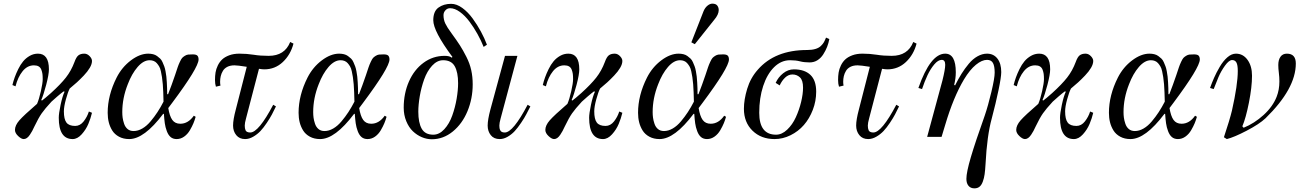

<svg xmlns="http://www.w3.org/2000/svg" viewBox="-20 -750 7132 1052"><path d="M48 -284Q53 -305 60.5 -326Q68 -347 80 -371.5Q92 -396 107 -414Q122 -432 143 -444Q164 -456 188 -456Q248 -456 248 -370Q248 -342 233 -285Q218 -228 206 -202L210 -199Q223 -208 259 -240Q312 -288 341 -325Q370 -362 388 -410Q398 -438 410 -447Q422 -456 442 -456Q458 -456 471 -442.5Q484 -429 484 -416Q484 -399 472 -378.5Q460 -358 439 -336Q418 -314 401.5 -299Q385 -284 362 -265Q352 -246 341 -205.5Q330 -165 330 -140Q330 -97 344 -78.5Q358 -60 392 -60Q419 -60 438.5 -85Q458 -110 467 -139L484 -132Q477 -102 464 -71Q451 -40 427.5 -14Q404 12 378 12Q302 12 302 -105Q302 -128 312 -175.5Q322 -223 334 -248L328 -249Q318 -242 293.5 -221Q269 -200 262 -193Q226 -154 208.5 -129Q191 -104 168 -56Q161 -41 156.5 -32.5Q152 -24 144 -12Q136 0 127.5 6Q119 12 110 12Q97 12 79.5 -4.5Q62 -21 62 -38Q62 -63 86 -90.5Q110 -118 183 -181Q194 -206 204 -250.5Q214 -295 214 -316Q214 -334 212.5 -345Q211 -356 206.5 -368Q202 -380 192 -386Q182 -392 166 -392Q130 -392 104 -360Q78 -328 65 -277Z M570 -132Q570 -228 619 -325Q648 -382 697 -419Q746 -456 792 -456Q806 -456 818.5 -453Q831 -450 840.5 -443Q850 -436 857.5 -429Q865 -422 870.5 -409.5Q876 -397 880 -386.5Q884 -376 887 -359.5Q890 -343 891.5 -330.5Q893 -318 894 -299Q895 -280 895.5 -267Q896 -254 896 -234H901Q920 -282 939 -338Q949 -368 953.5 -381.5Q958 -395 965.5 -411Q973 -427 978 -432.5Q983 -438 992.5 -444Q1002 -450 1011 -451Q1020 -452 1036 -452Q1055 -452 1061.5 -445Q1068 -438 1068 -424Q1068 -380 923 -186L902 -158Q909 -114 924 -93Q939 -72 968 -72Q1011 -72 1042 -116L1052 -110Q1047 -92 1040 -75Q1033 -58 1020.5 -36.5Q1008 -15 989 -1.5Q970 12 948 12Q928 12 915 1Q902 -10 894 -31.5Q886 -53 883 -74.5Q880 -96 878 -126H874Q770 12 688 12Q656 12 632 -1Q608 -14 595 -35Q582 -56 576 -80Q570 -104 570 -132ZM650 -136Q650 -120 652 -105Q654 -90 660 -72Q666 -54 679 -43Q692 -32 712 -32Q736 -32 760 -46Q784 -60 805 -85Q826 -110 843 -136Q860 -162 876 -193Q875 -224 874.5 -244Q874 -264 872 -288Q870 -312 867.5 -327.5Q865 -343 861.5 -359.5Q858 -376 852 -386Q846 -396 839 -404Q832 -412 822 -416Q812 -420 800 -420Q766 -420 734 -383Q702 -346 680 -288Q650 -212 650 -136Z M1292 -456Q1332 -456 1370 -450Q1406 -444 1452 -444Q1540 -444 1570 -520L1588 -511Q1572 -450 1529.5 -410Q1487 -370 1428 -370Q1417 -370 1399 -373L1328 -101Q1321 -76 1321 -62Q1321 -54 1322 -48Q1323 -42 1325.5 -36Q1328 -30 1335 -27Q1342 -24 1351 -24Q1397 -24 1477 -176L1492 -167Q1480 -142 1470 -123Q1460 -104 1442 -77Q1424 -50 1407 -32Q1390 -14 1367.5 -1Q1345 12 1323 12Q1292 12 1274.5 -9.5Q1257 -31 1257 -62Q1257 -94 1272 -150L1332 -384Q1282 -392 1265 -392Q1242 -392 1226 -384Q1210 -376 1201.5 -362Q1193 -348 1189.5 -333Q1186 -318 1186 -302Q1186 -291 1188 -281L1163 -275Q1158 -290 1158 -312Q1158 -334 1161 -353Q1164 -372 1173.5 -391.5Q1183 -411 1197.5 -424.5Q1212 -438 1236 -447Q1260 -456 1292 -456Z M1616 -132Q1616 -228 1665 -325Q1694 -382 1743 -419Q1792 -456 1838 -456Q1852 -456 1864.5 -453Q1877 -450 1886.5 -443Q1896 -436 1903.5 -429Q1911 -422 1916.5 -409.5Q1922 -397 1926 -386.5Q1930 -376 1933 -359.5Q1936 -343 1937.5 -330.5Q1939 -318 1940 -299Q1941 -280 1941.5 -267Q1942 -254 1942 -234H1947Q1966 -282 1985 -338Q1995 -368 1999.5 -381.5Q2004 -395 2011.5 -411Q2019 -427 2024 -432.5Q2029 -438 2038.5 -444Q2048 -450 2057 -451Q2066 -452 2082 -452Q2101 -452 2107.5 -445Q2114 -438 2114 -424Q2114 -380 1969 -186L1948 -158Q1955 -114 1970 -93Q1985 -72 2014 -72Q2057 -72 2088 -116L2098 -110Q2093 -92 2086 -75Q2079 -58 2066.5 -36.5Q2054 -15 2035 -1.5Q2016 12 1994 12Q1974 12 1961 1Q1948 -10 1940 -31.5Q1932 -53 1929 -74.5Q1926 -96 1924 -126H1920Q1816 12 1734 12Q1702 12 1678 -1Q1654 -14 1641 -35Q1628 -56 1622 -80Q1616 -104 1616 -132ZM1696 -136Q1696 -120 1698 -105Q1700 -90 1706 -72Q1712 -54 1725 -43Q1738 -32 1758 -32Q1782 -32 1806 -46Q1830 -60 1851 -85Q1872 -110 1889 -136Q1906 -162 1922 -193Q1921 -224 1920.5 -244Q1920 -264 1918 -288Q1916 -312 1913.5 -327.5Q1911 -343 1907.5 -359.5Q1904 -376 1898 -386Q1892 -396 1885 -404Q1878 -412 1868 -416Q1858 -420 1846 -420Q1812 -420 1780 -383Q1748 -346 1726 -288Q1696 -212 1696 -136Z M2192 -160Q2192 -238 2220.5 -303Q2249 -368 2300.5 -406Q2352 -444 2416 -444Q2444 -444 2455 -434L2459 -438Q2354 -579 2354 -639Q2354 -688 2382.5 -708.5Q2411 -729 2452 -729Q2482 -729 2513 -706.5Q2544 -684 2569.5 -649Q2595 -614 2615 -577Q2635 -540 2648 -505L2630 -493Q2616 -528 2596 -564Q2576 -600 2552 -632Q2528 -664 2500 -684.5Q2472 -705 2446 -705Q2431 -705 2420.5 -693.5Q2410 -682 2410 -667Q2410 -642 2420 -621Q2430 -600 2453 -569Q2483 -528 2500 -501.5Q2517 -475 2535.5 -438.5Q2554 -402 2562 -365.5Q2570 -329 2570 -288Q2570 -210 2541.5 -141Q2513 -72 2461 -29.5Q2409 13 2346 13Q2318 13 2291 1.5Q2264 -10 2242 -31Q2220 -52 2206 -86Q2192 -120 2192 -160ZM2272 -138Q2272 -78 2290.5 -45Q2309 -12 2354 -12Q2387 -12 2414.5 -42Q2442 -72 2458 -117Q2474 -162 2482 -209Q2490 -256 2490 -294Q2490 -354 2471.5 -387Q2453 -420 2408 -420Q2375 -420 2347.5 -390Q2320 -360 2304 -315Q2288 -270 2280 -223Q2272 -176 2272 -138Z M2652 -62Q2652 -94 2667 -150L2747 -444H2815L2723 -101Q2716 -76 2716 -62Q2716 -54 2717 -48Q2718 -42 2721 -36Q2724 -30 2730 -27Q2736 -24 2746 -24Q2791 -24 2871 -176L2886 -167Q2873 -142 2863.5 -123.5Q2854 -105 2835.5 -77.5Q2817 -50 2800.5 -32Q2784 -14 2762 -1Q2740 12 2718 12Q2686 12 2669 -9.5Q2652 -31 2652 -62Z M2954 -284Q2959 -305 2966.5 -326Q2974 -347 2986 -371.5Q2998 -396 3013 -414Q3028 -432 3049 -444Q3070 -456 3094 -456Q3154 -456 3154 -370Q3154 -342 3139 -285Q3124 -228 3112 -202L3116 -199Q3129 -208 3165 -240Q3218 -288 3247 -325Q3276 -362 3294 -410Q3304 -438 3316 -447Q3328 -456 3348 -456Q3364 -456 3377 -442.5Q3390 -429 3390 -416Q3390 -399 3378 -378.5Q3366 -358 3345 -336Q3324 -314 3307.5 -299Q3291 -284 3268 -265Q3258 -246 3247 -205.5Q3236 -165 3236 -140Q3236 -97 3250 -78.5Q3264 -60 3298 -60Q3325 -60 3344.5 -85Q3364 -110 3373 -139L3390 -132Q3383 -102 3370 -71Q3357 -40 3333.5 -14Q3310 12 3284 12Q3208 12 3208 -105Q3208 -128 3218 -175.5Q3228 -223 3240 -248L3234 -249Q3224 -242 3199.5 -221Q3175 -200 3168 -193Q3132 -154 3114.5 -129Q3097 -104 3074 -56Q3067 -41 3062.5 -32.5Q3058 -24 3050 -12Q3042 0 3033.5 6Q3025 12 3016 12Q3003 12 2985.5 -4.5Q2968 -21 2968 -38Q2968 -63 2992 -90.5Q3016 -118 3089 -181Q3100 -206 3110 -250.5Q3120 -295 3120 -316Q3120 -334 3118.5 -345Q3117 -356 3112.5 -368Q3108 -380 3098 -386Q3088 -392 3072 -392Q3036 -392 3010 -360Q2984 -328 2971 -277Z M3476 -132Q3476 -228 3525 -325Q3554 -382 3603 -419Q3652 -456 3698 -456Q3712 -456 3724.5 -453Q3737 -450 3746.5 -443Q3756 -436 3763.5 -429Q3771 -422 3776.5 -409.5Q3782 -397 3786 -386.5Q3790 -376 3793 -359.5Q3796 -343 3797.5 -330.5Q3799 -318 3800 -299Q3801 -280 3801.5 -267Q3802 -254 3802 -234H3807Q3826 -282 3845 -338Q3855 -368 3859.5 -381.5Q3864 -395 3871.5 -411Q3879 -427 3884 -432.5Q3889 -438 3898.5 -444Q3908 -450 3917 -451Q3926 -452 3942 -452Q3961 -452 3967.5 -445Q3974 -438 3974 -424Q3974 -380 3829 -186L3808 -158Q3815 -114 3830 -93Q3845 -72 3874 -72Q3917 -72 3948 -116L3958 -110Q3953 -92 3946 -75Q3939 -58 3926.5 -36.5Q3914 -15 3895 -1.5Q3876 12 3854 12Q3834 12 3821 1Q3808 -10 3800 -31.5Q3792 -53 3789 -74.5Q3786 -96 3784 -126H3780Q3676 12 3594 12Q3562 12 3538 -1Q3514 -14 3501 -35Q3488 -56 3482 -80Q3476 -104 3476 -132ZM3556 -136Q3556 -120 3558 -105Q3560 -90 3566 -72Q3572 -54 3585 -43Q3598 -32 3618 -32Q3642 -32 3666 -46Q3690 -60 3711 -85Q3732 -110 3749 -136Q3766 -162 3782 -193Q3781 -224 3780.5 -244Q3780 -264 3778 -288Q3776 -312 3773.5 -327.5Q3771 -343 3767.5 -359.5Q3764 -376 3758 -386Q3752 -396 3745 -404Q3738 -412 3728 -416Q3718 -420 3706 -420Q3672 -420 3640 -383Q3608 -346 3586 -288Q3556 -212 3556 -136ZM3768 -518 3835 -689Q3843 -708 3856.5 -719Q3870 -730 3883 -730Q3902 -730 3910 -719.5Q3918 -709 3918 -695Q3918 -670 3893 -641L3787 -508Z M4056 -154Q4056 -204 4074 -263.5Q4092 -323 4132 -368Q4226 -476 4402 -476Q4428 -476 4447 -481.5Q4466 -487 4477.5 -498Q4489 -509 4494.5 -519Q4500 -529 4506 -544L4524 -536Q4520 -514 4512 -493.5Q4504 -473 4491 -452.5Q4478 -432 4459 -420Q4440 -408 4416 -408Q4386 -408 4363 -414Q4340 -420 4309 -420Q4260 -420 4221.5 -382Q4183 -344 4161.5 -278.5Q4140 -213 4140 -132Q4140 -12 4232 -12Q4264 -12 4293 -39.5Q4322 -67 4340.5 -107.5Q4359 -148 4369.5 -191.5Q4380 -235 4380 -270Q4380 -310 4363 -326Q4346 -342 4322 -342Q4300 -342 4282 -325Q4264 -308 4252 -282L4230 -296Q4244 -327 4271 -348.5Q4298 -370 4330 -370Q4388 -370 4420 -340Q4452 -310 4452 -248Q4452 -196 4433.5 -148Q4415 -100 4384.5 -65Q4354 -30 4311.5 -9Q4269 12 4224 12Q4150 12 4103 -34Q4056 -80 4056 -154Z M4706 -456Q4746 -456 4784 -450Q4820 -444 4866 -444Q4954 -444 4984 -520L5002 -511Q4986 -450 4943.5 -410Q4901 -370 4842 -370Q4831 -370 4813 -373L4742 -101Q4735 -76 4735 -62Q4735 -54 4736 -48Q4737 -42 4739.5 -36Q4742 -30 4749 -27Q4756 -24 4765 -24Q4811 -24 4891 -176L4906 -167Q4894 -142 4884 -123Q4874 -104 4856 -77Q4838 -50 4821 -32Q4804 -14 4781.5 -1Q4759 12 4737 12Q4706 12 4688.5 -9.5Q4671 -31 4671 -62Q4671 -94 4686 -150L4746 -384Q4696 -392 4679 -392Q4656 -392 4640 -384Q4624 -376 4615.5 -362Q4607 -348 4603.5 -333Q4600 -318 4600 -302Q4600 -291 4602 -281L4577 -275Q4572 -290 4572 -312Q4572 -334 4575 -353Q4578 -372 4587.5 -391.5Q4597 -411 4611.5 -424.5Q4626 -438 4650 -447Q4674 -456 4706 -456Z M5012 -268Q5078 -456 5159 -456Q5217 -456 5217 -354Q5217 -321 5208 -285L5213 -282Q5231 -318 5248.5 -346Q5266 -374 5288 -400.5Q5310 -427 5336 -441.5Q5362 -456 5388 -456Q5424 -456 5445 -429Q5466 -402 5466 -355Q5466 -328 5451 -256Q5436 -184 5414 -101Q5388 -7 5380 148Q5378 182 5375 204Q5372 226 5365 245Q5358 264 5347 273Q5336 282 5319 282Q5298 282 5286.5 268Q5275 254 5275 230Q5275 194 5299.5 111Q5324 28 5376 -118Q5394 -171 5412 -246.5Q5430 -322 5430 -352Q5430 -388 5420.5 -405Q5411 -422 5388 -422Q5360 -422 5327 -395Q5294 -368 5262 -315Q5204 -218 5159 -66L5139 0H5060L5144 -310Q5159 -370 5159 -395Q5159 -422 5140 -422Q5120 -422 5099 -397Q5078 -372 5062 -338Q5046 -304 5032 -262Z M5534 -284Q5539 -305 5546.5 -326Q5554 -347 5566 -371.5Q5578 -396 5593 -414Q5608 -432 5629 -444Q5650 -456 5674 -456Q5734 -456 5734 -370Q5734 -342 5719 -285Q5704 -228 5692 -202L5696 -199Q5709 -208 5745 -240Q5798 -288 5827 -325Q5856 -362 5874 -410Q5884 -438 5896 -447Q5908 -456 5928 -456Q5944 -456 5957 -442.5Q5970 -429 5970 -416Q5970 -399 5958 -378.5Q5946 -358 5925 -336Q5904 -314 5887.5 -299Q5871 -284 5848 -265Q5838 -246 5827 -205.5Q5816 -165 5816 -140Q5816 -97 5830 -78.5Q5844 -60 5878 -60Q5905 -60 5924.5 -85Q5944 -110 5953 -139L5970 -132Q5963 -102 5950 -71Q5937 -40 5913.5 -14Q5890 12 5864 12Q5788 12 5788 -105Q5788 -128 5798 -175.5Q5808 -223 5820 -248L5814 -249Q5804 -242 5779.5 -221Q5755 -200 5748 -193Q5712 -154 5694.5 -129Q5677 -104 5654 -56Q5647 -41 5642.5 -32.5Q5638 -24 5630 -12Q5622 0 5613.5 6Q5605 12 5596 12Q5583 12 5565.5 -4.5Q5548 -21 5548 -38Q5548 -63 5572 -90.5Q5596 -118 5669 -181Q5680 -206 5690 -250.5Q5700 -295 5700 -316Q5700 -334 5698.5 -345Q5697 -356 5692.5 -368Q5688 -380 5678 -386Q5668 -392 5652 -392Q5616 -392 5590 -360Q5564 -328 5551 -277Z M6056 -132Q6056 -228 6105 -325Q6134 -382 6183 -419Q6232 -456 6278 -456Q6292 -456 6304.5 -453Q6317 -450 6326.5 -443Q6336 -436 6343.5 -429Q6351 -422 6356.5 -409.5Q6362 -397 6366 -386.5Q6370 -376 6373 -359.5Q6376 -343 6377.5 -330.5Q6379 -318 6380 -299Q6381 -280 6381.5 -267Q6382 -254 6382 -234H6387Q6406 -282 6425 -338Q6435 -368 6439.5 -381.5Q6444 -395 6451.5 -411Q6459 -427 6464 -432.5Q6469 -438 6478.5 -444Q6488 -450 6497 -451Q6506 -452 6522 -452Q6541 -452 6547.5 -445Q6554 -438 6554 -424Q6554 -380 6409 -186L6388 -158Q6395 -114 6410 -93Q6425 -72 6454 -72Q6497 -72 6528 -116L6538 -110Q6533 -92 6526 -75Q6519 -58 6506.5 -36.5Q6494 -15 6475 -1.5Q6456 12 6434 12Q6414 12 6401 1Q6388 -10 6380 -31.5Q6372 -53 6369 -74.5Q6366 -96 6364 -126H6360Q6256 12 6174 12Q6142 12 6118 -1Q6094 -14 6081 -35Q6068 -56 6062 -80Q6056 -104 6056 -132ZM6136 -136Q6136 -120 6138 -105Q6140 -90 6146 -72Q6152 -54 6165 -43Q6178 -32 6198 -32Q6222 -32 6246 -46Q6270 -60 6291 -85Q6312 -110 6329 -136Q6346 -162 6362 -193Q6361 -224 6360.5 -244Q6360 -264 6358 -288Q6356 -312 6353.5 -327.5Q6351 -343 6347.5 -359.5Q6344 -376 6338 -386Q6332 -396 6325 -404Q6318 -412 6308 -416Q6298 -420 6286 -420Q6252 -420 6220 -383Q6188 -346 6166 -288Q6136 -212 6136 -136Z M6610 -268Q6620 -296 6632 -323.5Q6644 -351 6663 -383.5Q6682 -416 6705 -436Q6728 -456 6752 -456Q6791 -456 6815.5 -422Q6840 -388 6840 -335Q6840 -273 6823 -187.5Q6806 -102 6787 -58L6794 -50Q6853 -74 6903.5 -120Q6954 -166 6975 -220Q6990 -258 6990 -304Q6990 -327 6987 -351Q6984 -374 6984 -394Q6984 -422 6996 -439Q7008 -456 7031 -456Q7080 -456 7080 -402Q7080 -264 6914 -102Q6880 -70 6811 -34Q6742 2 6702 12L6686 2Q6718 -94 6730 -144Q6762 -286 6762 -361Q6762 -394 6754.5 -407.5Q6747 -421 6731 -421Q6714 -421 6692 -390.5Q6670 -360 6656 -327Q6642 -294 6630 -262Z"/></svg>

Font: Old Standard TT
Style: Italic
Weight: 400
Italic angle: -15.2°
Designer: Alexey Kryukov <alexios@thessalonica.org.ru>
Version: Version 2.2